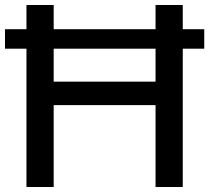

<svg xmlns="http://www.w3.org/2000/svg" viewBox="-27 -749 838 769"><path d="M79 0V-554H-7V-632H79V-729H188V-632H596V-729H705V-632H791V-554H705V0H596V-328H188V0ZM188 -422H596V-554H188Z"/></svg>

Font: Mona Sans Medium
Style: Regular
Weight: 500
Designer: Deni Anggara
Foundry: GitHub
Version: Version 2.000;Glyphs 3.2.3 (3260)